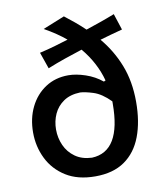

<svg xmlns="http://www.w3.org/2000/svg" viewBox="-85 -826 763 905"><g transform="rotate(-10 296.0 -373.0)"><path d="M298.5 11.5Q214.5 11.5 158 -24Q101.5 -59.5 73 -117.5Q44.5 -175.5 44.5 -242.5Q44.5 -310.5 71 -364.2Q97.5 -418 144.8 -449Q192 -480 254.5 -480Q291.5 -480 336 -465Q380.5 -450 415 -421.5L423.5 -425.5Q400 -513 337.5 -588L330 -585.5Q294 -574 253.2 -560Q212.5 -546 169.5 -528.5L142 -607.5Q179.5 -616 214.2 -626Q249 -636 280.5 -646Q238.5 -681.5 178.5 -715L282.5 -757Q306 -739 330 -719Q354 -699 377 -677Q408.5 -687.5 443.8 -699.8Q479 -712 516 -726.5L541.5 -648.5Q486 -634 433.5 -618.5Q487 -555 517.5 -477.2Q548 -399.5 548 -302Q548 -206.5 521.2 -136Q494.5 -65.5 439.2 -27Q384 11.5 298.5 11.5ZM153.5 -238Q153.5 -197.5 169.5 -161.8Q185.5 -126 217.8 -103Q250 -80 297.5 -78Q438 -83.5 438 -312.5Q438 -318 438 -323Q396.5 -365 357.5 -377.2Q318.5 -389.5 295.5 -390.5Q247.5 -389 216 -367.5Q184.5 -346 169 -311.8Q153.5 -277.5 153.5 -238Z"/></g></svg>

Font: Commissioner Flair Medium
Style: Regular
Weight: 500
Designer: Kostas Bartsokas
Foundry: Kostas Bartsokas
Version: Version 1.000; ttfautohint (v1.8.3)